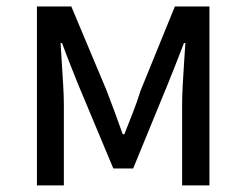

<svg xmlns="http://www.w3.org/2000/svg" viewBox="-20 -563 747 583"><path d="M92.1 0V-543.4H196.5L303.8 -287.8Q316.6 -253.8 328.9 -221.2Q341.1 -188.6 352.6 -155.5H357.6Q370.6 -188.6 383.5 -221.2Q396.3 -253.8 406.9 -287.8L511 -543.4H616V0H533V-245.5Q533 -269.7 534.7 -302.7Q536.4 -335.7 538.8 -370.1Q541.1 -404.5 542.9 -432.2H538.5Q526.5 -400.3 513.3 -367.3Q500 -334.2 488 -304L384.3 -51.4H324.1L218.4 -304Q206.4 -334.2 193.1 -367.5Q179.9 -400.7 168.5 -432.2H163.9Q165.6 -404.5 167.8 -370.1Q170 -335.7 172 -302.7Q173.9 -269.7 173.9 -245.5V0Z"/></svg>

Font: Noto Sans TC Thin
Style: Regular
Weight: 100
Designer: Ryoko NISHIZUKA 西塚涼子 (kana, bopomofo & ideographs); Paul D. Hunt (Latin, Greek & Cyrillic); Sandoll Communications 산돌커뮤니
Foundry: Adobe
Version: Version 2.004-H2;hotconv 1.0.118;makeotfexe 2.5.65603